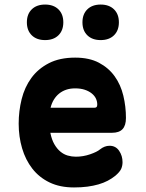

<svg xmlns="http://www.w3.org/2000/svg" viewBox="-20 -813 640 843"><path d="M461 -173Q488 -173 503 -151Q518 -129 518 -101Q518 -85 512 -71.5Q506 -58 486 -41Q471 -29 453 -19.5Q435 -10 412.5 -3.5Q390 3 363.5 6.5Q337 10 305 10Q243 10 197.5 -12Q152 -34 122 -72.5Q92 -111 77 -162Q62 -213 62 -270Q62 -325 75 -377.5Q88 -430 117.5 -470.5Q147 -511 194.5 -535.5Q242 -560 310 -560Q372 -560 414.5 -537.5Q457 -515 483.5 -478Q510 -441 521.5 -393Q533 -345 533 -295Q533 -262 518 -246Q503 -230 472 -230H201Q207 -200 218.5 -180Q230 -160 245 -147.5Q260 -135 277.5 -130Q295 -125 313 -125Q345 -125 375.5 -135.5Q406 -146 419 -157Q429 -165 439.5 -169Q450 -173 461 -173ZM202 -340H395Q401 -340 404 -343Q407 -346 407 -354Q407 -368 401 -380.5Q395 -393 382.5 -403Q370 -413 352 -419Q334 -425 310 -425Q288 -425 270.5 -419Q253 -413 239.5 -402Q226 -391 216.5 -375.5Q207 -360 202 -340ZM422 -637Q385 -637 363.5 -658Q342 -679 342 -715Q342 -751 363.5 -772Q385 -793 422 -793Q459 -793 480.5 -772Q502 -751 502 -715Q502 -679 480.5 -658Q459 -637 422 -637ZM178 -637Q141 -637 119.5 -658Q98 -679 98 -715Q98 -751 119.5 -772Q141 -793 178 -793Q215 -793 236.5 -772Q258 -751 258 -715Q258 -679 236.5 -658Q215 -637 178 -637Z"/></svg>

Font: Maple Mono ExtraBold
Style: Regular
Weight: 800
Monospace: yes
Designer: subframe7536
Version: Version 7.000